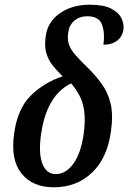

<svg xmlns="http://www.w3.org/2000/svg" viewBox="-20 -785 545 815"><path d="M208 10Q118 10 71 -49Q24 -108 40 -218Q54 -322 109.5 -378Q165 -434 246 -461Q221 -485 203 -508Q185 -531 176.5 -560Q168 -589 174 -631Q182 -692 234 -728.5Q286 -765 361 -765Q420 -765 452 -748.5Q484 -732 495.5 -707.5Q507 -683 504 -660Q499 -628 476 -611.5Q453 -595 419 -595Q426 -645 413 -680.5Q400 -716 350 -716Q318 -716 296 -697.5Q274 -679 270 -649Q265 -619 272.5 -597Q280 -575 298.5 -553.5Q317 -532 346 -504Q384 -467 411 -430Q438 -393 449.5 -345.5Q461 -298 451 -228Q436 -115 371 -52.5Q306 10 208 10ZM217 -46Q259 -46 291 -89.5Q323 -133 335 -215Q343 -273 337.5 -313Q332 -353 316.5 -381Q301 -409 282 -431Q257 -420 231 -395Q205 -370 184.5 -326Q164 -282 154 -214Q143 -134 160 -90Q177 -46 217 -46Z"/></svg>

Font: Noto Serif ExtraCondensed SemiBold
Style: Italic
Weight: 600
Width: 2
Italic angle: -12°
Designer: Monotype Design Team
Foundry: Monotype Imaging Inc.
Version: Version 2.013